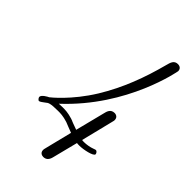

<svg xmlns="http://www.w3.org/2000/svg" viewBox="-258 -749 1026 1026"><g transform="rotate(45 255.5 -236.0)"><path d="M44 -18C44 -14 51 -1 59 -1C65 -1 80 -13 91 -21C100 -29 109 -36 168 -36C186 -36 206 -36 241 -25C254 -20 278 -10 300 -2L263 147C259 162 259 164 259 168C259 189 276 194 286 194C305 194 318 183 324 160L361 14C367 15 375 15 381 15C409 15 474 2 474 -14C474 -19 468 -31 459 -31C457 -31 455 -31 445 -27C427 -20 402 -16 385 -16C378 -16 374 -16 369 -17L413 -195C417 -210 417 -212 417 -215C417 -241 393 -242 390 -242C360 -242 354 -216 350 -199C347 -189 309 -39 308 -33C235 -59 276 -46 247 -56C210 -67 193 -67 171 -67C159 -67 157 -67 144 -66C414 -316 472 -639 472 -640C472 -661 455 -666 445 -666C416 -666 410 -643 403 -616C370 -491 326 -371 255 -255C176 -127 87 -57 83 -54C76 -51 44 -34 44 -18Z"/></g></svg>

Font: CMU Serif
Style: Italic
Weight: 500
Italic angle: -14.04°
Version: Version 0.7.0